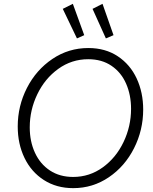

<svg xmlns="http://www.w3.org/2000/svg" viewBox="-20 -978 802 1005"><path d="M72.8 -315.9Q72.8 -423.3 121.1 -517.8Q169.4 -612.3 254.2 -669.4Q338.9 -726.6 442.4 -726.6Q531.7 -726.6 596.7 -683.3Q661.6 -640.1 695.6 -566.9Q729.5 -493.7 729.5 -404.8Q729.5 -296.9 681.6 -202.1Q633.8 -107.4 549.8 -50.3Q465.8 6.8 363.3 6.8Q275.9 6.8 210 -35.4Q144 -77.6 108.4 -151.1Q72.8 -224.6 72.8 -315.9ZM666 -408.2Q666 -481 640.1 -540Q614.3 -599.1 563.7 -633.5Q513.2 -668 441.9 -668Q355 -668 284.9 -617.4Q214.8 -566.9 175.3 -484.6Q135.7 -402.3 135.7 -311.5Q135.7 -237.3 163.1 -178.2Q190.4 -119.1 241.7 -85.4Q293 -51.8 362.8 -51.8Q448.7 -51.8 518.1 -102.1Q587.4 -152.3 626.7 -234.6Q666 -316.9 666 -408.2ZM308.6 -931.6 361.3 -958 420.9 -793.9 382.8 -776.9ZM464.4 -931.6 516.6 -958 574.2 -793.9 534.2 -776.9Z"/></svg>

Font: Reddit Sans Vanilla Light
Style: Italic
Weight: 300
Italic angle: -11.25°
Designer: Stephen Hutchings
Version: Version 1.013